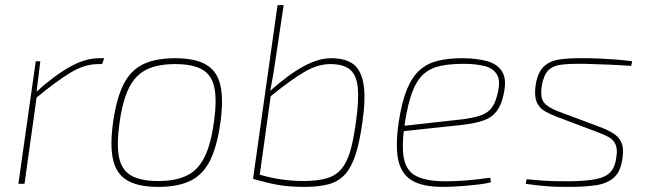

<svg xmlns="http://www.w3.org/2000/svg" viewBox="-20 -720 2544 752"><path d="M138 -480 123 -359 124 -343 76 0H52L120 -480ZM388 -492 380 -469H364Q311 -469 254.5 -434.5Q198 -400 121 -336L122 -360Q190 -422 251.5 -457Q313 -492 368 -492Z M666 -492Q744 -492 787 -467Q830 -442 843 -386.5Q856 -331 843 -238Q830 -146 802.5 -91Q775 -36 726 -12Q677 12 600 12Q522 12 479 -13Q436 -38 423 -93.5Q410 -149 423 -242Q436 -334 463.5 -389Q491 -444 540 -468Q589 -492 666 -492ZM666 -469Q598 -469 554 -447.5Q510 -426 485 -375.5Q460 -325 448 -238Q436 -152 446.5 -102.5Q457 -53 494.5 -32Q532 -11 600 -11Q668 -11 712 -32.5Q756 -54 781 -104.5Q806 -155 818 -242Q830 -328 819.5 -377.5Q809 -427 771.5 -448Q734 -469 666 -469Z M1277 -492Q1333 -492 1364 -468.5Q1395 -445 1404 -389.5Q1413 -334 1399 -238Q1388 -160 1371.5 -111Q1355 -62 1329.5 -35Q1304 -8 1265.5 2Q1227 12 1171 12Q1142 12 1116.5 10Q1091 8 1068 4Q1045 0 1021.5 -6Q998 -12 972 -19L993 -37Q1027 -27 1056.5 -21.5Q1086 -16 1113.5 -13.5Q1141 -11 1167 -11Q1223 -11 1259 -21.5Q1295 -32 1317 -58Q1339 -84 1352 -129Q1365 -174 1374 -242Q1386 -326 1381.5 -375.5Q1377 -425 1351.5 -447Q1326 -469 1273 -469Q1224 -469 1170 -437Q1116 -405 1039 -342L1037 -363Q1074 -396 1106.5 -420Q1139 -444 1168.5 -460Q1198 -476 1225 -484Q1252 -492 1277 -492ZM1091 -700 1061 -499Q1055 -457 1050 -427Q1045 -397 1038 -362L1041 -349L995 -19H971L1067 -700Z M1790 -492Q1848 -492 1889.5 -480Q1931 -468 1948.5 -436.5Q1966 -405 1951 -344Q1942 -305 1923.5 -282Q1905 -259 1873.5 -248Q1842 -237 1792 -231L1549 -205L1552 -226L1793 -253Q1837 -259 1863 -268Q1889 -277 1904 -295.5Q1919 -314 1927 -346Q1942 -401 1927 -427Q1912 -453 1877 -461.5Q1842 -470 1797 -470Q1744 -470 1705.5 -462Q1667 -454 1640 -430.5Q1613 -407 1595.5 -361.5Q1578 -316 1566 -241Q1552 -149 1562 -99Q1572 -49 1612 -29.5Q1652 -10 1724 -10Q1753 -10 1786 -12Q1819 -14 1849 -17.5Q1879 -21 1900 -24L1903 -6Q1885 -1 1850.5 3Q1816 7 1778.5 9.5Q1741 12 1714 12Q1635 12 1593 -13.5Q1551 -39 1539.5 -95Q1528 -151 1542 -244Q1554 -322 1574 -370.5Q1594 -419 1624 -445.5Q1654 -472 1695 -482Q1736 -492 1790 -492Z M2270 -492Q2301 -492 2333 -490.5Q2365 -489 2396 -486.5Q2427 -484 2456 -480L2452 -462Q2409 -465 2362 -467Q2315 -469 2271 -470Q2215 -471 2180.5 -467Q2146 -463 2127.5 -444.5Q2109 -426 2102 -383Q2095 -338 2110.5 -318.5Q2126 -299 2166 -284L2326 -224Q2359 -212 2381.5 -198Q2404 -184 2414 -161.5Q2424 -139 2418 -100Q2411 -48 2384.5 -24.5Q2358 -1 2314 5.5Q2270 12 2209 12Q2188 12 2162 11.5Q2136 11 2105.5 8Q2075 5 2039 0L2043 -18Q2074 -15 2101 -13Q2128 -11 2155 -10.5Q2182 -10 2213 -10Q2274 -11 2312 -18Q2350 -25 2369.5 -44.5Q2389 -64 2394 -104Q2399 -136 2391 -154Q2383 -172 2366 -182Q2349 -192 2324 -201L2165 -261Q2136 -272 2114 -284.5Q2092 -297 2082 -320.5Q2072 -344 2078 -387Q2086 -437 2110 -459.5Q2134 -482 2174 -487.5Q2214 -493 2270 -492Z"/></svg>

Font: Exo 2 Thin
Style: Italic
Weight: 250
Italic angle: -8°
Designer: Natanael Gama
Foundry: Natanael Gama
Version: Version 2.010